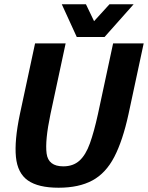

<svg xmlns="http://www.w3.org/2000/svg" viewBox="-20 -870 692 898"><path d="M581 -336Q554 -212 514.5 -136Q475 -60 412 -26Q349 8 254 8Q159 8 110.5 -26Q62 -60 54.5 -136Q47 -212 73 -336L144 -667H287L216 -336Q190 -212 198 -152Q206 -92 276 -92Q322 -92 351.5 -118.5Q381 -145 400.5 -199.5Q420 -254 438 -336L509 -667H652ZM605 -850 469 -697H339L269 -850H382L420 -771L492 -850Z"/></svg>

Font: Epunda Sans
Style: Bold Italic
Weight: 700
Italic angle: -12.0243°
Designer: Simon Atzbach
Foundry: typofactur
Version: Version 2.204; ttfautohint (v1.8.4.7-5d5b)